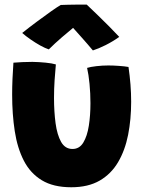

<svg xmlns="http://www.w3.org/2000/svg" viewBox="-20 -779 629 830"><path d="M356.5 -485.5Q370.5 -490 396.8 -493Q423 -496 448.5 -496Q469 -496 494 -494.2Q519 -492.5 535.5 -489.5Q541 -452 544 -414Q547 -376 547 -339Q547 -263 533.8 -196Q520.5 -129 490.5 -78Q460.5 -27 410.8 1.8Q361 30.5 288 30.5Q210.5 30.5 160.8 0.2Q111 -30 83 -84.5Q55 -139 43.8 -212Q32.5 -285 32.5 -370.5Q32.5 -403.5 34 -438.2Q35.5 -473 38 -508Q53 -509.5 76.8 -510.5Q100.5 -511.5 120 -511.5Q148.5 -511 176.8 -508.2Q205 -505.5 221.5 -500.5Q218.5 -470 216 -432.2Q213.5 -394.5 213.5 -355.5Q213.5 -297 220.2 -246.5Q227 -196 244.2 -165.5Q261.5 -135 293.5 -135Q323.5 -135 340.2 -162.8Q357 -190.5 364 -235.5Q371 -280.5 371 -332.5Q371 -375.5 367 -416.5Q363 -457.5 356.5 -485.5ZM355 -759Q374 -741 400 -716Q426 -691 451.5 -665.2Q477 -639.5 495.5 -619.5Q467.5 -599.5 436.5 -584Q405.5 -568.5 381.5 -561Q359 -588 333.5 -616.5Q308 -645 296 -658.5Q279 -645 247.8 -618Q216.5 -591 191 -565.5Q175.5 -570.5 154.2 -582.2Q133 -594 111.8 -608.8Q90.5 -623.5 76 -636.5Q106 -660.5 139.2 -685.2Q172.5 -710 200.5 -729.8Q228.5 -749.5 242.5 -757.5Q252 -758 274.5 -758.5Q297 -759 320.2 -759.2Q343.5 -759.5 355 -759Z"/></svg>

Font: Grandstander ExtraBold
Style: Regular
Weight: 800
Designer: Tyler Finck
Foundry: Etcetera Type Co
Version: Version 1.200; ttfautohint (v1.8.3)